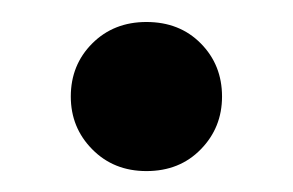

<svg xmlns="http://www.w3.org/2000/svg" viewBox="-20 -150 273 179"><path d="M116.5 -129.5Q147.5 -129.5 167.2 -109.5Q187 -89.5 187 -60Q187 -31 167.2 -10.8Q147.5 9.5 116.5 9.5Q86 9.5 66 -10.8Q46 -31 46 -60Q46 -89.5 66 -109.5Q86 -129.5 116.5 -129.5Z"/></svg>

Font: Newsreader 72pt
Style: Regular
Weight: 400
Designer: Hugues Gentile
Foundry: Production Type
Version: Version 1.003; ttfautohint (v1.8.3)